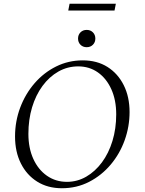

<svg xmlns="http://www.w3.org/2000/svg" viewBox="-20 -991 769 1021"><path d="M309 10Q234 10 178 -25Q122 -60 91 -122Q60 -184 60 -265Q60 -346 87.5 -419Q115 -492 164 -548.5Q213 -605 278.5 -637.5Q344 -670 420 -670Q496 -670 551.5 -635Q607 -600 638 -538Q669 -476 669 -395Q669 -318 643 -245.5Q617 -173 568.5 -115.5Q520 -58 454 -24Q388 10 309 10ZM336 -24Q391 -24 438.5 -51.5Q486 -79 522 -127.5Q558 -176 578 -241.5Q598 -307 598 -383Q598 -459 572 -516.5Q546 -574 500.5 -606Q455 -638 396 -638Q339 -638 290.5 -610.5Q242 -583 206 -534Q170 -485 150.5 -420Q131 -355 131 -279Q131 -204 157 -146.5Q183 -89 229.5 -56.5Q276 -24 336 -24ZM441 -740Q421 -740 408 -753Q395 -766 395 -786Q395 -806 408 -819Q421 -832 441 -832Q461 -832 474 -819Q487 -806 487 -786Q487 -766 474 -753Q461 -740 441 -740ZM343 -935 350 -971H596L589 -935Z"/></svg>

Font: Spectral SC Light
Style: Italic
Weight: 300
Italic angle: -10°
Designer: Jean-Baptiste Levee
Foundry: Production Type
Version: Version 2.001